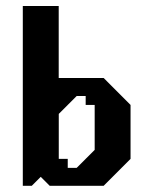

<svg xmlns="http://www.w3.org/2000/svg" viewBox="-20 -603 487 623"><path d="M316.3 -350H170.5V-583.5H54V-0.1H83.1L112.2 -29.2L141.3 -0.1H316.3L403.6 -87.5V-262.5ZM287.2 -116.7 228.9 -58.4H199.8V-87.5H170.7V-233.4L228.9 -291.6H258V-262.5H287.2Z"/></svg>

Font: Stepalange Short
Style: Regular
Weight: 400
Designer: Szymon Furjan
Version: Version 1.001;Fontself Maker 3.5.8